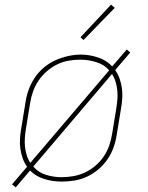

<svg xmlns="http://www.w3.org/2000/svg" viewBox="-20 -777 640 830"><path d="M48 33 32 20 97 -56Q85 -73 78 -93Q71 -113 68 -134.5Q65 -156 66.5 -178.5Q68 -201 72 -223L90 -333Q94 -361 103.5 -388Q113 -415 129.5 -440Q146 -465 169 -484.5Q192 -504 218.5 -516Q245 -528 273.5 -534.5Q302 -541 329 -541Q367 -541 404 -528.5Q441 -516 465 -490L528 -563L543 -550L478 -474Q490 -457 497 -437Q504 -417 507 -395.5Q510 -374 508.5 -351.5Q507 -329 503 -307L485 -197Q481 -169 471.5 -141.5Q462 -114 445.5 -89.5Q429 -65 406 -45.5Q383 -26 356.5 -13.5Q330 -1 301.5 3.5Q273 8 246 8Q207 8 170.5 -3.5Q134 -15 110 -40ZM111 -73 452 -473Q430 -498 396 -508.5Q362 -519 327 -519Q301 -519 275.5 -514.5Q250 -510 226 -498Q202 -486 181.5 -468Q161 -450 146 -427.5Q131 -405 122.5 -380.5Q114 -356 110 -330L92 -220Q89 -201 87.5 -181.5Q86 -162 88 -143Q90 -124 95.5 -106Q101 -88 111 -73ZM246 -11Q271 -11 297 -15.5Q323 -20 347.5 -31.5Q372 -43 393 -61Q414 -79 429 -101.5Q444 -124 452.5 -149Q461 -174 465 -200L483 -310Q486 -329 487.5 -348.5Q489 -368 487 -387Q485 -406 479.5 -424Q474 -442 464 -457L124 -57Q145 -32 178 -21.5Q211 -11 246 -11ZM341 -604 328 -616 460 -757 476 -743Z"/></svg>

Font: Iosevka Curly ThExObl
Style: Regular
Weight: 100
Width: 7
Italic angle: -9°
Monospace: yes
Designer: Belleve Invis
Foundry: Belleve Invis
Version: Version 11.1.0; ttfautohint (v1.8.3)